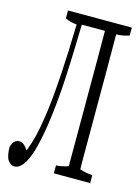

<svg xmlns="http://www.w3.org/2000/svg" viewBox="-133 -796 685 947"><g transform="rotate(15 209.5 -322.0)"><path d="M419.4 -728Q419.4 -702.6 419.4 -687.5Q386.7 -676.3 353.5 -675.8Q353.5 -655.8 353.5 -640.1Q353.5 -621.1 353.5 -609.9Q353.5 -597.7 354 -484.9Q354 -325.2 354 -176.3Q354 -109.4 354 -51.8Q354 -14.6 354.5 12.7Q387.2 23.9 419.4 25.4Q419.4 50.3 419.4 65.9H233.9Q233.9 50.8 233.9 25.4Q264.6 23.9 295.9 12.7Q295.9 -4.9 295.9 -21.5Q295.9 -38.1 295.9 -53.7Q295.9 -265.1 295.9 -486.3Q295.4 -635.3 295.4 -678.2H177.2Q175.3 -611.3 173.8 -553.7Q171.4 -471.7 167.7 -403.3Q164.1 -335 158.2 -276.1Q152.3 -217.3 145 -165.5Q131.8 -76.7 115.2 -21.5Q98.1 34.2 78.4 58.8Q58.6 83.5 36.6 83.5Q17.6 83.5 3.4 63.5Q-10.7 43.5 -10.7 -3.9Q-4.4 -25.9 5.6 -34.4Q15.6 -43 28.3 -43Q44.9 -43 57.1 -30.3Q63 -24.4 74.2 -9.3Q75.7 -8.3 77.6 -17.1Q103.5 -82.5 117.7 -179.2Q126.5 -231.9 132.1 -291.5Q137.7 -351.1 142.1 -418.9Q148.9 -527.3 152.3 -672.4Q123 -674.3 93.3 -687.5Q93.3 -702.6 93.3 -728Z"/></g></svg>

Font: Scarab Serif
Style: Condensed-Light
Weight: 300
Designer: John Roberts
Foundry: Scarab
Version: 1.0